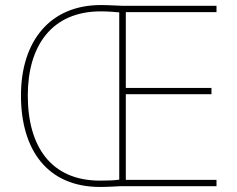

<svg xmlns="http://www.w3.org/2000/svg" viewBox="-20 -737 939 760"><path d="M379 -717C178 -717 63 -574 63 -359C63 -143 168 3 376 3C409 3 434 1 456 0H837V-25H478V-364H817V-389H478V-689H837V-714H466C431 -715 412 -717 379 -717ZM379 -692C412 -692 437 -689 452 -688V-26C434 -23 409 -22 376 -22C182 -22 90 -157 90 -359C90 -556 185 -692 379 -692Z"/></svg>

Font: Noto Sans Telugu Thin
Style: Regular
Weight: 100
Designer: Jelle Bosma - Monotype Design Team
Foundry: Monotype Imaging Inc.
Version: Version 2.005